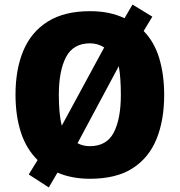

<svg xmlns="http://www.w3.org/2000/svg" viewBox="-20 -774 789 842"><path d="M700 -358Q700 -247 666.5 -164.5Q633 -82 561.5 -36Q490 10 374 10Q295 10 232 -17L194 48L106 -9L145 -72Q95 -121 71.5 -194Q48 -267 48 -359Q48 -470 82.5 -552Q117 -634 189.5 -679.5Q262 -725 375 -725Q462 -725 526 -694L561 -754L648 -701L610 -638Q657 -590 678.5 -518Q700 -446 700 -358ZM238 -358Q238 -318 241 -284Q244 -250 251 -223L437 -566Q408 -584 375 -584Q301 -584 269.5 -523.5Q238 -463 238 -358ZM510 -358Q510 -433 501 -484L320 -146Q344 -133 374 -133Q448 -133 479 -193Q510 -253 510 -358Z"/></svg>

Font: Noto Sans Disp ExtBd
Style: Regular
Weight: 800
Designer: Monotype Design Team
Foundry: Monotype Imaging Inc.
Version: Version 2.000;GOOG;noto-source:20170915:90ef993387c0; ttfaut